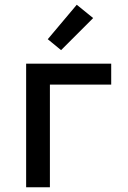

<svg xmlns="http://www.w3.org/2000/svg" viewBox="-20 -788 540 808"><path d="M90 0V-520H448V-432H190V0ZM237 -577 181 -623 303 -768 372 -712Z"/></svg>

Font: Iosevka Term Curly Semibold
Style: Regular
Weight: 600
Designer: Belleve Invis
Foundry: Belleve Invis
Version: Version 32.3.0